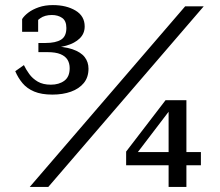

<svg xmlns="http://www.w3.org/2000/svg" viewBox="-20 -735 865 755"><path d="M180 -402Q149 -402 128.5 -414Q108 -426 95 -444Q82 -462 74 -479L40 -455Q51 -429 68.5 -408Q86 -387 114.5 -375Q143 -363 186 -363Q227 -363 259 -374.5Q291 -386 309.5 -408.5Q328 -431 328 -465Q328 -491 313 -510.5Q298 -530 264.5 -541.5Q231 -553 175 -553L165 -546Q207 -546 240.5 -555.5Q274 -565 293.5 -584Q313 -603 313 -631Q313 -672 277 -693.5Q241 -715 188 -715Q157 -715 132.5 -706.5Q108 -698 91.5 -685.5Q75 -673 67 -660V-610H130V-670Q123 -669 118.5 -664Q114 -659 112 -651.5Q110 -644 109 -633Q120 -650 138 -663Q156 -676 184 -676Q208 -676 224.5 -664.5Q241 -653 241 -625Q241 -592 220 -579Q199 -566 159 -566H131V-530H166Q199 -530 218 -522Q237 -514 245.5 -500Q254 -486 254 -467Q254 -433 233 -417.5Q212 -402 180 -402ZM708 -710H781L170 0H97ZM476 -85V-139L631 -341H668L654 -310L500 -108L502 -137H770V-85ZM713 0H643V-312L650 -341H713Z"/></svg>

Font: Roboto Serif 28pt
Style: Regular
Weight: 400
Designer: Greg Gazdowicz
Foundry: Commercial Type
Version: Version 1.008